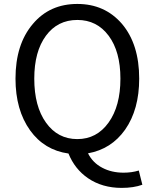

<svg xmlns="http://www.w3.org/2000/svg" viewBox="-20 -749 765 949"><path d="M581.1 179.7Q485.4 179.7 415 131.8Q349.6 86.9 318.4 9.8Q199.2 -6.8 128.9 -104.5Q56.6 -205.1 56.6 -360.4Q56.6 -530.3 142.6 -630.9Q225.6 -729.5 362.3 -729.5Q498 -729.5 583 -630.9Q668 -530.3 668 -360.4Q668 -208 598.6 -108.4Q530.3 -11.7 415 8.8Q438.5 55.7 485.4 80.1Q531.2 104.5 590.8 104.5Q631.8 104.5 666 93.8L683.6 164.1Q640.6 179.7 581.1 179.7ZM362.3 -61.5Q458 -61.5 516.6 -143.1Q575.2 -224.6 575.2 -360.4Q575.2 -494.1 517.1 -572.3Q459 -650.4 362.3 -650.4Q264.6 -650.4 207 -572.3Q149.4 -494.1 149.4 -360.4Q149.4 -223.6 207.5 -142.6Q265.6 -61.5 362.3 -61.5Z"/></svg>

Font: Bpmf GenSeki Gothic R
Style: R
Weight: 400
Foundry: But Ko
Version: Version 1.320